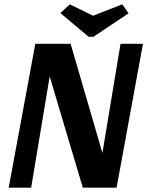

<svg xmlns="http://www.w3.org/2000/svg" viewBox="-20 -861 698 881"><path d="M304 -660 450 -159 533 -660H636L515 0H360L208 -510L123 0H20L142 -660ZM541 -841 570 -800 408 -692H387L257 -801L300 -841L407 -789Z"/></svg>

Font: Sansita Medium Italic
Style: Regular
Weight: 500
Italic angle: -11°
Designer: Pablo Cosgaya
Foundry: Omnibus-Type
Version: Version 1.006